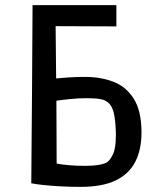

<svg xmlns="http://www.w3.org/2000/svg" viewBox="-20 -716 628 749"><path d="M102 -1 105 -370 107 -696H434V-613L197 -614L199 -410Q218 -412 248 -414Q278 -416 312 -416Q373 -416 422.5 -397Q472 -378 502 -330.5Q532 -283 532 -199Q532 -132 507.5 -84.5Q483 -37 431 -12Q379 13 294 13Q254 13 217.5 11Q181 9 151.5 6Q122 3 102 -1ZM318 -333Q286 -333 252.5 -329.5Q219 -326 200 -323L201 -78Q220 -74 250 -71.5Q280 -69 313 -69Q344 -69 366.5 -73Q389 -77 399 -84Q410 -92 421 -115Q432 -138 432 -189Q432 -227 426.5 -262.5Q421 -298 404 -314Q391 -326 371 -329.5Q351 -333 318 -333Z"/></svg>

Font: Ruda Medium
Style: Regular
Weight: 500
Version: Version 2.001